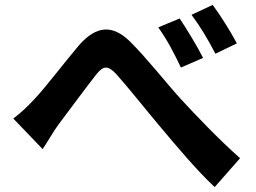

<svg xmlns="http://www.w3.org/2000/svg" viewBox="-20 -764 1040 779"><path d="M709 -689 622 -653C659 -601 684 -553 714 -490L804 -529C781 -575 737 -647 709 -689ZM843 -744 757 -704C794 -654 821 -609 854 -546L941 -588C918 -632 873 -704 843 -744ZM34 -283 153 -159C171 -185 193 -225 216 -257C258 -313 330 -410 369 -460C398 -497 417 -501 452 -463C499 -411 573 -317 634 -245C697 -170 779 -72 851 -5L954 -122C860 -206 776 -295 712 -364C654 -428 574 -530 507 -596C435 -666 370 -659 301 -581C240 -509 163 -407 118 -360C88 -328 64 -306 34 -283Z"/></svg>

Font: Noto Sans CJK JP Bold
Style: Regular
Weight: 700
Designer: Ryoko NISHIZUKA (kana & ideographs); Paul D. Hunt (Latin, Greek & Cyrillic); Wenlong ZHANG (bopomofo); Sandoll Communica
Foundry: Adobe Systems Incorporated
Version: Version 1.004;PS 1.004;hotconv 1.0.82;makeotf.lib2.5.63406